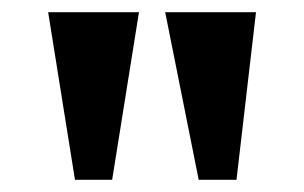

<svg xmlns="http://www.w3.org/2000/svg" viewBox="-20 -734 499 315"><path d="M306 -439 251 -714H400L368 -439ZM103 -439 59 -714H208L164 -439Z"/></svg>

Font: Noto Serif Khmer ExtraCondensed ExtraBold
Style: Regular
Weight: 800
Width: 2
Designer: Danh Hong and the Monotype Design Team
Foundry: Monotype Imaging Inc.
Version: Version 2.004; ttfautohint (v1.8.4.7-5d5b)